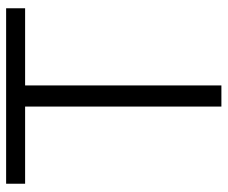

<svg xmlns="http://www.w3.org/2000/svg" viewBox="-78 -665 743 627"><g transform="rotate(-90 293.5 -351.5)"><path d="M7 -641V-703H580V-641H328V0H259V-641Z"/></g></svg>

Font: Museo Sans Light
Style: Regular
Weight: 300
Designer: Jos Buivenga
Foundry: Jos Buivenga & Rosetta Type Foundry (extension, remastering)
Version: Version 3.600;PS 1.000;hotconv 1.0.88;makeotf.lib2.5.647800;